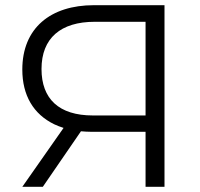

<svg xmlns="http://www.w3.org/2000/svg" viewBox="-20 -720 772 740"><path d="M614 0V-700H342C175 -700 66 -612 66 -452C66 -352 109 -280 189 -241C200 -236 212 -231 225 -227L66 0H145L292 -214C305 -213 318 -212 332 -212H541V0ZM338 -275C207 -275 140 -339 140 -454C140 -573 214 -636 345 -636H541V-275Z"/></svg>

Font: Montserrat Z
Style: Regular
Weight: 400
Designer: Julieta Ulanovsky
Foundry: Julieta Ulanovsky
Version: Version 8.000